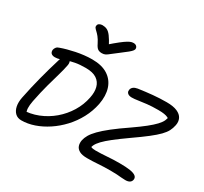

<svg xmlns="http://www.w3.org/2000/svg" viewBox="-192 -1272 1662 1561"><g transform="rotate(30 639.0 -491.0)"><path d="M167.8 9.2Q132.2 9.2 109.7 -12Q87.2 -33.2 79.5 -70Q71.8 -106.8 81.2 -154.4Q103 -262.2 129.4 -363.7Q155.8 -465.2 187.6 -568.8Q196.4 -598.4 208.7 -610.7Q221 -623 242.2 -623Q258.2 -623 266.6 -607.6Q275 -592.2 271.2 -569.8Q262.2 -521.8 245.7 -466Q229.2 -410.2 209.9 -339.2Q190.6 -268.2 171.6 -173.4Q163.6 -131 164.9 -103.6Q166.2 -76.2 178.6 -54L124.6 -69.8Q204 -70 276.1 -98.6Q348.2 -127.2 406.8 -177Q465.4 -226.8 505.4 -292.1Q545.4 -357.4 560 -431.6Q571.8 -487.6 560.5 -530.5Q549.2 -573.4 512.7 -597.9Q476.2 -622.4 409.8 -622.4Q353.2 -622.4 313.4 -614.9Q273.6 -607.4 244.8 -597Q216 -586.6 192.9 -579.1Q169.8 -571.6 146.6 -571.6Q130.4 -571.6 119.8 -577.3Q109.2 -583 105 -593.4Q100.8 -603.8 102.6 -615.8Q105 -629.2 114.4 -640.9Q123.8 -652.6 141 -657.2Q168.8 -667.4 202 -676.4Q235.2 -685.4 271.6 -692.9Q308 -700.4 345.9 -704.7Q383.8 -709 420.8 -709Q512 -709 568.2 -672.5Q624.4 -636 645.2 -571.8Q666 -507.6 650 -423.2Q635 -348.8 599.6 -282.8Q564.2 -216.8 514.6 -163.5Q465 -110.2 406.6 -71.5Q348.2 -32.8 287.1 -11.8Q226 9.2 167.8 9.2ZM785 7.8Q736.4 7.8 710.9 -6.6Q685.4 -21 677.6 -44.5Q669.8 -68 675.2 -96.6Q680.6 -122.6 696.5 -150Q712.4 -177.4 744.9 -210.7Q777.4 -244 832 -287.1Q886.6 -330.2 969 -386.2Q1034.4 -431.6 1077.6 -466.1Q1120.8 -500.6 1146.1 -527.6Q1171.4 -554.6 1181.6 -577.3Q1191.8 -600 1192 -621.8L1204 -591.8Q1194.6 -601 1181.4 -607.4Q1168.2 -613.8 1147 -617.4Q1125.8 -621 1090.4 -621Q1031.4 -621 987.1 -616.1Q942.8 -611.2 909.7 -605.9Q876.6 -600.6 851.4 -600.6Q835.2 -600.6 823.6 -605.7Q812 -610.8 806.4 -621Q800.8 -631.2 803.6 -646.8Q807.2 -662.2 820.5 -673Q833.8 -683.8 859 -688Q926.2 -697.8 990.2 -703.9Q1054.2 -710 1118.6 -710Q1181 -710 1218.1 -693.8Q1255.2 -677.6 1269.2 -649.1Q1283.2 -620.6 1275.6 -584.6Q1269.4 -553.8 1255.9 -527.7Q1242.4 -501.6 1214 -472.4Q1185.6 -443.2 1135.9 -404.4Q1086.2 -365.6 1006.6 -310.2Q932.6 -258 885.8 -221.2Q839 -184.4 812.7 -156.8Q786.4 -129.2 775.5 -105.8Q764.6 -82.4 762.6 -56.8L746.2 -109.2Q755.6 -94.8 770.3 -87.6Q785 -80.4 812.6 -80.4Q863.6 -80.4 919.2 -84.8Q974.8 -89.2 1034.8 -89.2Q1097.4 -89.2 1135 -83.1Q1172.6 -77 1188.7 -63.3Q1204.8 -49.6 1200.2 -28Q1196.4 -11 1181.9 -2Q1167.4 7 1142.6 7Q1120.2 7 1102.4 5Q1084.6 3 1061.6 1.5Q1038.6 0 999.6 0Q941 0 886.7 3.9Q832.4 7.8 785 7.8ZM645.8 -992.4Q658.6 -992.4 667 -987.3Q675.4 -982.2 679.5 -974.2Q683.6 -966.2 682.4 -955.8Q680.6 -948.6 674.1 -939.8Q667.6 -931 647.5 -914Q627.4 -897 584 -864.8Q548 -838.4 528.4 -822Q508.8 -805.6 494.8 -798.2Q480.8 -790.8 461.6 -790.8Q437.4 -790.8 422.7 -801.3Q408 -811.8 394 -841.2Q377.2 -874.8 361.5 -893.9Q345.8 -913 333.5 -924Q321.2 -935 314.7 -944.2Q308.2 -953.4 311.4 -965.6Q313.2 -977 325.4 -984.2Q337.6 -991.4 353.8 -991.4Q377.6 -991.4 397.1 -982.2Q416.6 -973 436.7 -946.2Q456.8 -919.4 484.4 -867L456.4 -866.6Q508.8 -912.6 541.8 -938.4Q574.8 -964.2 594.2 -975.5Q613.6 -986.8 624.9 -989.6Q636.2 -992.4 645.8 -992.4Z"/></g></svg>

Font: Shantell Sans Light
Style: Italic
Weight: 300
Italic angle: -11°
Designer: Stephen Nixon, Anya Danilova, Shantell Martin
Foundry: Arrow Type
Version: Version 1.008;[ac192a2d6]